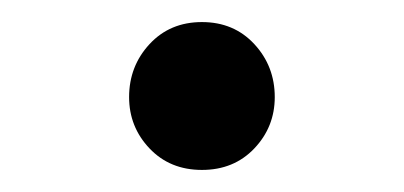

<svg xmlns="http://www.w3.org/2000/svg" viewBox="-20 -141 366 174"><path d="M163 13Q134 13 115.5 -6.5Q97 -26 97 -53Q97 -81 115.5 -101Q134 -121 163 -121Q192 -121 210.5 -101Q229 -81 229 -53Q229 -26 210.5 -6.5Q192 13 163 13Z"/></svg>

Font: Shippori Mincho TTF
Style: Regular
Weight: 400
Version: Version 2.100